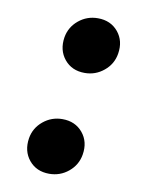

<svg xmlns="http://www.w3.org/2000/svg" viewBox="-67 -571 489 631"><g transform="rotate(10 178.0 -255.5)"><path d="M140.1 10.7Q97.2 10.7 72.5 -19.3Q47.9 -49.3 54.7 -92.8Q60.5 -127.9 88.4 -150.9Q116.2 -173.8 152.3 -173.8Q195.3 -173.8 220.2 -143.8Q245.1 -113.8 237.8 -70.3Q231.9 -35.2 204.1 -12.2Q176.3 10.7 140.1 10.7ZM197.3 -335.9Q154.3 -335.9 129.6 -366Q105 -396 111.8 -439.5Q117.7 -474.6 145.5 -497.6Q173.3 -520.5 209.5 -520.5Q252.4 -520.5 277.3 -490.5Q302.2 -460.4 294.9 -417Q289.1 -381.8 261.2 -358.9Q233.4 -335.9 197.3 -335.9Z"/></g></svg>

Font: Inter Extra Bold
Style: Italic
Weight: 800
Italic angle: -9.39999°
Designer: Rasmus Andersson
Foundry: rsms
Version: Version 4.000;git-3c8e0fc